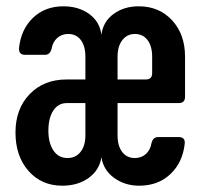

<svg xmlns="http://www.w3.org/2000/svg" viewBox="-20 -580 640 610"><path d="M178 10Q111.8 10 70.5 -37Q29.2 -84 29.2 -159Q29.2 -234.2 74.2 -280.8Q119.1 -327.5 191.4 -327.5H251.3V-399.6Q251.3 -433.6 236.8 -452.8Q222.3 -472.1 196.8 -472.1Q176 -472.1 161.8 -459.4Q147.6 -446.6 143.8 -424.8Q138.8 -405.8 122.8 -405.8H59.8Q39.4 -405.8 40.4 -426.8Q46.4 -486.3 84.6 -523.2Q122.9 -560 181.4 -560Q229.8 -560 263.5 -535.5Q297.2 -511 302.2 -469.2Q307.2 -511 340.6 -535.5Q374 -560 420.6 -560Q485.6 -560 526.8 -515.5Q567.9 -471 567.9 -400V-272.5Q567.9 -252.5 547.9 -252.5H353.5V-150Q353.5 -116.4 368.2 -97.2Q382.9 -77.9 408.5 -77.9Q429.2 -77.9 443.4 -90.6Q457.6 -103.4 461.4 -125.6Q466.4 -144.6 482.4 -144.6H547.5Q568.9 -144.6 566.9 -123.6Q560.5 -64.1 521.5 -27Q482.5 10 422.3 10Q377 10 342.7 -14.7Q308.5 -39.4 302.2 -80.6Q296 -39.4 261.6 -14.7Q227.2 10 178 10ZM194.5 -77.9Q220.5 -77.9 235.9 -97.4Q251.3 -116.9 251.3 -150V-252.5H192.2Q164.7 -252.5 149.2 -228.5Q133.7 -204.6 133.7 -164.7Q133.7 -125.8 149.8 -101.8Q165.9 -77.9 194.5 -77.9ZM353.5 -327.5H443.4Q463.4 -327.5 463.4 -347.5V-400Q463.4 -433.1 448.8 -452.6Q434.1 -472.1 408.5 -472.1Q383.9 -472.1 368.7 -452.6Q353.5 -433.1 353.5 -400Z"/></svg>

Font: Pitagon Sans Mono
Style: Regular
Weight: 400
Monospace: yes
Designer: Travis Tran
Foundry: Pitagon
Version: Version 1.001;gftools[0.9.26]